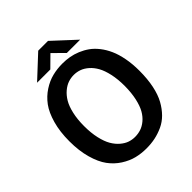

<svg xmlns="http://www.w3.org/2000/svg" viewBox="-261 -1113 1282 1282"><g transform="rotate(-45 380.0 -472.5)"><path d="M374 -784.2Q408.2 -784.2 440.4 -778.6Q472.7 -772.9 505.9 -759.3Q539.1 -745.6 567.9 -725.1Q596.7 -704.6 621.8 -672.6Q647 -640.6 665 -600.3Q683.1 -560.1 693.6 -505.4Q704.1 -450.7 704.1 -386.2Q704.1 -309.6 691.2 -247.3Q678.2 -185.1 654.3 -142.1Q630.4 -99.1 599.6 -68.1Q568.8 -37.1 530.5 -19.5Q492.2 -2 453.4 6.1Q414.6 14.2 371.1 14.2Q322.3 14.2 277.8 3.2Q233.4 -7.8 189 -36.1Q144.5 -64.5 112.3 -108.2Q80.1 -151.9 60.1 -222.7Q40 -293.5 40 -383.8Q40 -474.1 60.1 -545.2Q80.1 -616.2 112.5 -660.2Q145 -704.1 189.5 -732.9Q233.9 -761.7 279.1 -772.9Q324.2 -784.2 374 -784.2ZM374 -676.8Q346.7 -676.8 320.6 -668Q294.4 -659.2 268.8 -637.7Q243.2 -616.2 223.9 -584Q204.6 -551.8 192.9 -500.7Q181.2 -449.7 181.2 -386.2Q181.2 -321.8 192.9 -270.5Q204.6 -219.2 223.6 -186.8Q242.7 -154.3 268.1 -132.8Q293.5 -111.3 318.8 -102.8Q344.2 -94.2 371.1 -94.2Q399.9 -94.2 426.3 -102.8Q452.6 -111.3 478 -132.3Q503.4 -153.3 521.7 -185.5Q540 -217.8 551.3 -268.6Q562.5 -319.3 563 -383.8Q563 -447.3 551.8 -498.3Q540.5 -549.3 522.2 -582Q503.9 -614.7 479 -636.5Q454.1 -658.2 428 -667.5Q401.9 -676.8 374 -676.8ZM320.8 -959H413.1L570.8 -813H444.8L367.2 -890.1L289.1 -813H164.1Z"/></g></svg>

Font: Junction Bold
Style: Bold
Weight: 700
Designer: Caroline Hadilaksono
Foundry: Caroline Hadilaksono
Version: Version 001.001